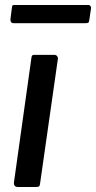

<svg xmlns="http://www.w3.org/2000/svg" viewBox="-20 -750 385 770"><path d="M141 -16Q140 -5 136.5 -2.5Q133 0 121 0H53Q43 0 39 -5Q35 -10 36 -19L106 -518Q107 -526 109.5 -528Q112 -530 118 -530H198Q205 -530 209 -525Q213 -520 212 -513ZM345 -716 338 -669Q337 -661 334 -659Q331 -657 321 -657H35Q27 -657 24 -662Q21 -667 22 -674L28 -721Q29 -727 30.5 -728.5Q32 -730 37 -730H335Q340 -730 343 -725.5Q346 -721 345 -716Z"/></svg>

Font: Libre Franklin Thin Medium
Style: Italic
Weight: 500
Italic angle: -8°
Version: Version 3.000